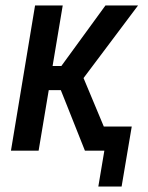

<svg xmlns="http://www.w3.org/2000/svg" viewBox="-20 -550 540 701"><path d="M339 131 361 0H290L226 -161L202 -221H158L121 0H20L108 -530H209L172 -309H204L365 -530H484L285 -265L359 -88H461L424 131Z"/></svg>

Font: Iosevka Curly Semibold Oblique
Style: Regular
Weight: 600
Italic angle: -9°
Monospace: yes
Designer: Belleve Invis
Foundry: Belleve Invis
Version: Version 11.1.0; ttfautohint (v1.8.3)